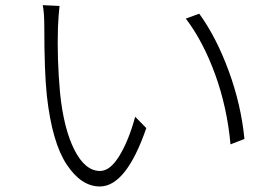

<svg xmlns="http://www.w3.org/2000/svg" viewBox="-20 -708 1040 726"><path d="M141.6 -688.5 205.1 -685.5Q201.2 -651.4 199.2 -605.5Q195.3 -487.3 207 -357.4Q220.7 -221.7 261.2 -141.6Q301.8 -61.5 358.4 -61.5Q396.5 -61.5 431.6 -119.1Q466.8 -176.8 491.2 -266.6L533.2 -223.6Q457 -2.9 357.4 -2.9Q287.1 -2.9 231.9 -86.4Q176.8 -169.9 157.2 -345.7Q147.5 -436.5 147.5 -607.4Q147.5 -660.2 141.6 -688.5ZM682.6 -637.7 733.4 -656.2Q797.9 -567.4 844.7 -439.9Q891.6 -312.5 904.3 -182.6L851.6 -162.1Q838.9 -301.8 793.5 -426.8Q748 -551.8 682.6 -637.7Z"/></svg>

Font: GenEi Gothic M Light
Style: Regular
Weight: 300
Designer: o_tamon (Modified); [Source Han Sans]
Ryoko NISHIZUKA  (kana & ideographs); Paul D. Hunt (Latin, Greek & Cyrillic); Wenl
Version: Version 1.1a;Original Version 1.004